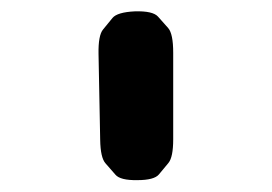

<svg xmlns="http://www.w3.org/2000/svg" viewBox="-20 -826 474 335"><path d="M215.3 -806.2Q184.6 -804.7 176.3 -794.7Q168 -784.7 159.7 -774.4Q151.4 -764.2 151.9 -732.4L154.8 -582Q155.3 -550.8 164.1 -541Q172.9 -531.2 181.4 -521.2Q189.9 -511.2 219.7 -511.7Q249 -511.7 257.3 -521.7Q265.6 -531.7 273.9 -541.7Q282.2 -551.8 282.2 -583V-733.9Q282.2 -767.1 273.4 -777.1Q264.6 -787.1 255.6 -797.1Q246.6 -807.1 215.3 -806.2Z"/></svg>

Font: Comic Relief
Style: Bold
Weight: 700
Designer: Jeff Davis
Foundry: Loudifier
Version: Version 1.200; ttfautohint (v1.8.4.7-5d5b)